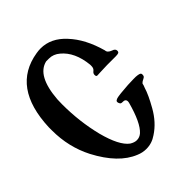

<svg xmlns="http://www.w3.org/2000/svg" viewBox="-223 -776 1055 1055"><g transform="rotate(-45 305.0 -248.0)"><path d="M468 -326Q458 -326 439 -325Q420 -324 411 -324Q407 -324 400.5 -323.5Q394 -323 392 -323Q383 -323 382 -329Q378 -345 391 -355Q404 -364 404 -383V-393Q393 -501 330 -553Q302 -577 268 -577H246Q155 -556 142 -386Q142 -380 141.5 -367.5Q141 -355 141 -347Q141 -213 172 -89Q204 33 253 69Q274 82 292 82Q314 82 331 67Q374 28 407 -94Q412 -114 399 -120Q395 -122 383.5 -122Q372 -122 369 -128Q364 -136 364 -142Q364 -146 365.5 -148.5Q367 -151 370.5 -153Q374 -155 377.5 -156.5Q381 -158 387 -159Q393 -160 397 -160.5Q401 -161 407.5 -162Q414 -163 417 -163Q477 -169 516 -169H534Q563 -167 567 -160Q569 -157 569 -152Q569 -144 566.5 -139.5Q564 -135 554.5 -130.5Q545 -126 544 -125Q533 -118 533 -112Q533 -108 526 -91Q514 -50 476 17Q436 88 376 127Q339 153 295 153Q266 153 238 141Q133 99 56 -48Q0 -157 0 -286V-311Q12 -609 241 -646Q259 -649 274 -649Q355 -649 418 -580Q484 -510 517 -391Q517 -373 544 -363Q564 -357 564 -342Q564 -332 557.5 -329Q551 -326 535 -326Z"/></g></svg>

Font: Fedorovsk Unicode
Style: Medium
Weight: 500
Designer: Aleksandr Andreev and Nikita Simmons
Version: Version 3.2